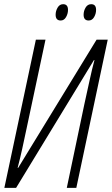

<svg xmlns="http://www.w3.org/2000/svg" viewBox="-20 -905 539 925"><path d="M1 0 152.8 -713.9H199.2L107.9 -285.2Q96.7 -232.9 87.2 -188.7Q77.6 -144.5 64.9 -96.2H67.4L445.3 -713.9H499L347.7 0H301.8L386.7 -404.3Q400.9 -468.3 412.1 -520Q423.3 -571.8 435.1 -615.7H432.6L57.6 0ZM407.2 -806.2Q382.8 -806.2 382.8 -834Q382.8 -852.1 392.3 -868.4Q401.9 -884.8 419.4 -884.8Q442.9 -884.8 442.9 -857.4Q442.9 -838.9 433.3 -822.5Q423.8 -806.2 407.2 -806.2ZM272.5 -806.2Q248 -806.2 248 -834Q248 -852.1 257.6 -868.4Q267.1 -884.8 284.2 -884.8Q307.6 -884.8 307.6 -857.4Q307.6 -838.9 298.1 -822.5Q288.6 -806.2 272.5 -806.2Z"/></svg>

Font: Open Sans Condensed Light
Style: Italic
Weight: 300
Width: 3
Italic angle: -12°
Designer: Monotype Design Team
Foundry: Monotype Imaging Inc.
Version: Version 3.000; ttfautohint (v1.8.4)